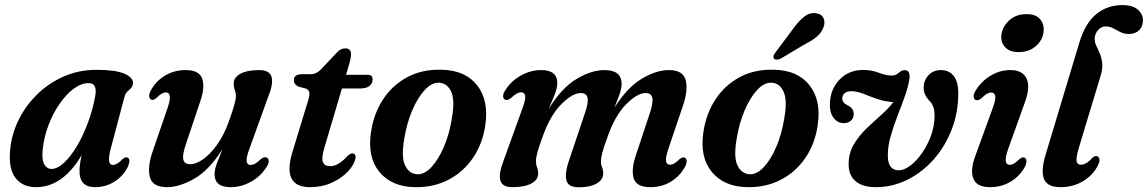

<svg xmlns="http://www.w3.org/2000/svg" viewBox="-20 -744 4628 774"><path d="M426 -143Q417 -107.5 420 -93.2Q423 -79 435.5 -79Q451 -79 474 -102.5Q485.5 -112.5 493.5 -109Q508.5 -103.5 496 -73Q478 -35 442.2 -12.2Q406.5 10.5 362.5 10.5Q300.5 10.5 300.5 -54Q300.5 -67 302.5 -82.2Q304.5 -97.5 309 -118.5Q233 10.5 125 10.5Q71.5 10.5 42.5 -26.5Q13.5 -63.5 21 -140Q26 -199.5 53.2 -256.8Q80.5 -314 126.8 -360.5Q173 -407 234.8 -434.8Q296.5 -462.5 370 -462.5Q445.5 -462.5 481.8 -446.8Q518 -431 516 -408Q514.5 -395.5 507.8 -388.5Q501 -381.5 493.2 -374.5Q485.5 -367.5 482 -354.5ZM152.5 -145Q147.5 -101 158.2 -82Q169 -63 187.5 -63Q211.5 -63 238.5 -88.2Q265.5 -113.5 290.8 -156.2Q316 -199 335.5 -252Q355 -305 364.5 -360.5Q372 -409 337.5 -409Q307 -409 276.2 -385.8Q245.5 -362.5 219.2 -324Q193 -285.5 175.2 -238.8Q157.5 -192 152.5 -145Z M1054.5 -109Q1062.5 -106 1063.2 -95.8Q1064 -85.5 1056 -73Q1033 -35 993.2 -12.2Q953.5 10.5 909.5 10.5Q845 10.5 845 -41.5Q845 -60.5 854.5 -85.8Q864 -111 877 -143Q823.5 -58 763.5 -23.8Q703.5 10.5 653 10.5Q594.5 10.5 584 -30.8Q573.5 -72 597 -138.5L655 -307Q667 -342 664.5 -356.8Q662 -371.5 649 -371.5Q640.5 -371.5 631.8 -366.5Q623 -361.5 610.5 -349Q597.5 -338 589.5 -342.5Q582.5 -345.5 581.5 -355.5Q580.5 -365.5 588.5 -380.5Q608 -416.5 644.8 -439Q681.5 -461.5 728.5 -461.5Q782 -461.5 794.8 -428Q807.5 -394.5 787.5 -336L729 -161.5Q714.5 -119 719 -100.5Q723.5 -82 747.5 -82Q770 -82 799 -102.2Q828 -122.5 856.2 -162.2Q884.5 -202 905 -261Q919.5 -302.5 925.2 -323.5Q931 -344.5 931 -357.5Q931 -370.5 926.5 -381.8Q922 -393 922 -407.5Q922 -432 949.5 -446.8Q977 -461.5 1026 -461.5Q1103 -461.5 1063.5 -360.5L986.5 -147Q972 -108.5 974.2 -93.8Q976.5 -79 990.5 -79Q998.5 -79 1008 -84Q1017.5 -89 1032 -103Q1046 -113 1054.5 -109Z M1213 -387 1182.5 -395Q1164.5 -404 1164.5 -420Q1164.5 -445 1198 -445H1232Q1256.5 -445 1275.5 -466L1337.5 -531.5Q1352 -549 1371.5 -549Q1395 -549 1395 -526Q1395 -510.5 1387 -483L1375 -442.5H1463Q1482 -442.5 1482 -424Q1482 -407 1469 -397.2Q1456 -387.5 1434.5 -387.5H1358.5L1289 -153.5Q1275 -107 1281.8 -90.5Q1288.5 -74 1310.5 -74Q1343.5 -74 1378.5 -113Q1391.5 -126 1400.5 -125.5Q1416 -125 1413 -105Q1407.5 -79 1382.2 -52.2Q1357 -25.5 1317.5 -7.5Q1278 10.5 1230 10.5Q1113 10.5 1161 -138L1220 -332Q1228.5 -358 1227.2 -369.8Q1226 -381.5 1213 -387Z M1759.5 -463Q1855.5 -461 1903.2 -400.5Q1951 -340 1936.5 -240.5Q1926 -165.5 1887.2 -108.2Q1848.5 -51 1788 -19.5Q1727.5 12 1651.5 10.5Q1558.5 8.5 1509.5 -50.8Q1460.5 -110 1475.5 -211Q1486 -284 1523.2 -341.8Q1560.5 -399.5 1620.5 -432.2Q1680.5 -465 1759.5 -463ZM1661.5 -41.5Q1690.5 -40 1718.8 -70Q1747 -100 1769.2 -151.5Q1791.5 -203 1801.5 -266.5Q1814.5 -339 1799.2 -373.5Q1784 -408 1751.5 -410.5Q1721 -412.5 1692 -381Q1663 -349.5 1641 -297Q1619 -244.5 1609.5 -183.5Q1597 -111 1612.8 -77.5Q1628.5 -44 1661.5 -41.5Z M2272.5 -93 2339 -291Q2353 -332.5 2348.2 -350.8Q2343.5 -369 2321.5 -369Q2288 -369 2243 -324Q2198 -279 2167 -192Q2152 -150.5 2146.2 -128.8Q2140.5 -107 2140.5 -93.5Q2140.5 -80.5 2145 -69.5Q2149.5 -58.5 2149.5 -44Q2149.5 -19 2122 -4.2Q2094.5 10.5 2045 10.5Q2005 10.5 1997.2 -16.2Q1989.5 -43 2009 -93.5L2085.5 -305.5Q2099.5 -342.5 2097.2 -357.2Q2095 -372 2081 -372Q2072.5 -372 2063 -366.8Q2053.5 -361.5 2039 -348Q2025.5 -338 2016.5 -342Q2009 -345 2008.2 -355Q2007.5 -365 2015.5 -378Q2038.5 -416 2078.5 -438.8Q2118.5 -461.5 2161.5 -461.5Q2226.5 -461.5 2226.5 -409.5Q2226.5 -388.5 2216 -362.5Q2205.5 -336.5 2192 -305Q2245 -391 2305 -426.2Q2365 -461.5 2416.5 -461.5Q2486.5 -461.5 2486 -405Q2485.5 -386 2477 -362.2Q2468.5 -338.5 2457 -310Q2508 -391 2566.5 -426.2Q2625 -461.5 2677 -461.5Q2734.5 -461.5 2744.5 -419.5Q2754.5 -377.5 2731.5 -313L2675 -146Q2662.5 -109.5 2665 -94.8Q2667.5 -80 2681 -80Q2689 -80 2697.8 -84.8Q2706.5 -89.5 2719.5 -102.5Q2732.5 -112.5 2740.5 -108.5Q2747 -105.5 2748 -95.8Q2749 -86 2741 -71Q2721.5 -34.5 2685 -12Q2648.5 10.5 2601.5 10.5Q2546.5 10.5 2535 -24Q2523.5 -58.5 2543 -117L2600.5 -290.5Q2614 -332 2609.5 -350.5Q2605 -369 2582.5 -369Q2549.5 -369 2504.2 -323.8Q2459 -278.5 2427.5 -187.5Q2413 -148 2407.8 -127Q2402.5 -106 2402.5 -94Q2402.5 -80 2407.2 -69Q2412 -58 2411.5 -44Q2411.5 -19 2385 -4Q2358.5 11 2313 11Q2270 11 2263.2 -17.8Q2256.5 -46.5 2272.5 -93Z M3099.5 -463Q3195.5 -461 3243.2 -400.5Q3291 -340 3276.5 -240.5Q3266 -165.5 3227.2 -108.2Q3188.5 -51 3128 -19.5Q3067.5 12 2991.5 10.5Q2898.5 8.5 2849.5 -50.8Q2800.5 -110 2815.5 -211Q2826 -284 2863.2 -341.8Q2900.5 -399.5 2960.5 -432.2Q3020.5 -465 3099.5 -463ZM3001.5 -41.5Q3030.5 -40 3058.8 -70Q3087 -100 3109.2 -151.5Q3131.5 -203 3141.5 -266.5Q3154.5 -339 3139.2 -373.5Q3124 -408 3091.5 -410.5Q3061 -412.5 3032 -381Q3003 -349.5 2981 -297Q2959 -244.5 2949.5 -183.5Q2937 -111 2952.8 -77.5Q2968.5 -44 3001.5 -41.5ZM3176.5 -627Q3199 -658.5 3221.5 -676.5Q3244 -694.5 3269.5 -690.5Q3292.5 -687.5 3300 -670.2Q3307.5 -653 3299.5 -633.5Q3291.5 -612 3273.2 -596.5Q3255 -581 3226 -566.5L3126 -507Q3118 -503.5 3110.5 -503.5Q3103 -503.5 3100 -508.5Q3096 -514 3099 -520.8Q3102 -527.5 3107.5 -534.5Z M3843 -367Q3843 -290 3816.5 -221.8Q3790 -153.5 3743.8 -101.2Q3697.5 -49 3637.5 -19.2Q3577.5 10.5 3510.5 10.5Q3457.5 10.5 3429 -13.5Q3400.5 -37.5 3401 -84.5Q3401.5 -127.5 3422 -162Q3442.5 -196.5 3472.5 -225.5Q3502.5 -254.5 3532.2 -280.5Q3562 -306.5 3581 -332.5Q3546 -334.5 3516.2 -345Q3486.5 -355.5 3460.8 -365.8Q3435 -376 3412.5 -376.5Q3394.5 -376.5 3385 -368.2Q3375.5 -360 3375.5 -347.5Q3374 -331.5 3395 -320.5Q3422.5 -307 3421.5 -284Q3421.5 -267 3409.8 -257.2Q3398 -247.5 3382 -247.5Q3357 -247.5 3340.5 -268.8Q3324 -290 3325.5 -328.5Q3328 -385.5 3365 -423.8Q3402 -462 3460 -462Q3493 -462 3522.5 -450.8Q3552 -439.5 3574 -439.5Q3587.5 -439.5 3595.5 -445Q3603.5 -450.5 3610.5 -456Q3617.5 -461.5 3629 -461Q3649 -460.5 3646.5 -428.5Q3642 -396 3628.2 -357.5Q3614.5 -319 3598.5 -278Q3582.5 -237 3570.8 -196.2Q3559 -155.5 3559 -118Q3559 -86 3570.5 -71.8Q3582 -57.5 3601.5 -57.5Q3624 -57 3649 -75.8Q3674 -94.5 3696.2 -126Q3718.5 -157.5 3732.8 -196.5Q3747 -235.5 3747.5 -276Q3747.5 -299 3742.8 -312.2Q3738 -325.5 3727.5 -337Q3702.5 -362.5 3703.5 -392Q3704 -420.5 3723.2 -441Q3742.5 -461.5 3773 -461.5Q3805.5 -461.5 3824.2 -438.5Q3843 -415.5 3843 -367Z M4085.5 -534Q4051.5 -534 4033.5 -552.2Q4015.5 -570.5 4016.5 -597Q4017.5 -630.5 4045.2 -658.8Q4073 -687 4118.5 -687Q4154.5 -687 4171.5 -668.2Q4188.5 -649.5 4187.5 -622.5Q4186.5 -587.5 4158.8 -560.8Q4131 -534 4085.5 -534ZM4044.5 -144.5Q4032 -109 4034.5 -94.2Q4037 -79.5 4050.5 -79.5Q4058.5 -79.5 4067.2 -84.5Q4076 -89.5 4089 -102Q4101.5 -113 4110 -108.5Q4117 -105.5 4117.8 -95.5Q4118.5 -85.5 4111 -70.5Q4091 -34 4054.2 -11.8Q4017.5 10.5 3971 10.5Q3918 10.5 3904 -23.5Q3890 -57.5 3912 -116L3980.5 -304.5Q3994.5 -341 3992 -356Q3989.5 -371 3975.5 -371Q3967.5 -371 3958.2 -365.8Q3949 -360.5 3935.5 -347Q3922 -337 3913 -341Q3906 -344 3905 -353.8Q3904 -363.5 3912.5 -378Q3934.5 -415 3972 -438.2Q4009.5 -461.5 4053.5 -461.5Q4102.5 -461.5 4118.5 -427.2Q4134.5 -393 4111 -330Z M4504.5 -723.5Q4546 -723.5 4566.8 -705.2Q4587.5 -687 4587.5 -662.5Q4587.5 -637 4572 -622Q4556.5 -607 4530.5 -607Q4512 -607 4497 -614.5Q4482 -622 4467.8 -629.8Q4453.5 -637.5 4438 -637.5Q4420 -637.5 4407.5 -624Q4395 -610.5 4393 -591Q4392 -576 4398.8 -561.2Q4405.5 -546.5 4413 -529.5Q4420.5 -512.5 4423.2 -490.5Q4426 -468.5 4417 -439L4329.5 -149.5Q4317 -108 4320 -94Q4323 -80 4337 -80Q4359 -80 4384 -108Q4394.5 -117.5 4403.5 -114Q4410.5 -111.5 4412 -102Q4413.5 -92.5 4406 -77.5Q4387.5 -39 4347 -14.2Q4306.5 10.5 4255.5 10.5Q4201.5 10.5 4188.5 -23Q4175.5 -56.5 4195 -120L4331.5 -573.5Q4355 -651 4399.5 -687.2Q4444 -723.5 4504.5 -723.5Z"/></svg>

Font: Fraunces 72pt Soft SemiBold
Style: Italic
Weight: 600
Italic angle: -16°
Version: Version 1.000;[b76b70a41]